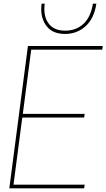

<svg xmlns="http://www.w3.org/2000/svg" viewBox="-20 -1032 583 1052"><path d="M508 -846ZM337 -846Q271 -846 238.5 -885Q206 -924 206 -981Q206 -996 208 -1012H225Q223 -997 223 -983Q223 -929 252 -896.5Q281 -864 337 -864Q396 -864 436.5 -900.5Q477 -937 489 -1012H508Q496 -931 449 -888.5Q402 -846 337 -846ZM441 0H31L133 -780H543L540 -760H151L105 -408H444L441 -388H102L54 -20H444Z"/></svg>

Font: Tanohe Sans Thin
Style: Italic
Weight: 100
Designer: Village Type and Design LLC & Cristiano Sobral
Foundry: Cooper Hewitt Smithsonian Design Museum
Version: Version 1.00;September 29, 2021;FontCreator 13.0.0.2655 64-b